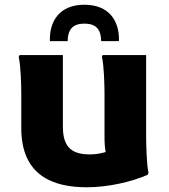

<svg xmlns="http://www.w3.org/2000/svg" viewBox="-20 -780 714 812"><path d="M266 -606C267 -654 286 -680 337 -680C388 -680 407 -654 408 -606H483C486 -688 444 -760 337 -760C230 -760 188 -688 191 -606ZM598 -210V-547H414L411 -539C420 -503 422 -420 422 -380V-207C422 -178 423 -155 427 -137C407 -131 384 -127 361 -127C292 -127 246 -150 246 -243V-547H63L59 -539C68 -503 70 -420 70 -380V-238C70 -36 206 12 347 12C440 12 539 -12 605 -41L608 -49C600 -85 598 -170 598 -210Z"/></svg>

Font: Kufam Arabic Latin Roman Bold
Style: Regular
Weight: 700
Designer: Wael Morcos & Artur Schmal
Version: Version 1.200;PS 001.200;hotconv 1.0.88;makeotf.lib2.5.64775